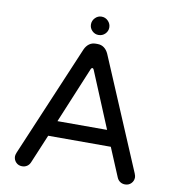

<svg xmlns="http://www.w3.org/2000/svg" viewBox="-90 -911 910 997"><g transform="rotate(10 364.5 -412.5)"><path d="M317.4 -782.2Q317.4 -801.8 331.5 -816.4Q345.7 -831.1 365.2 -831.1Q385.7 -831.1 399.9 -816.4Q414.1 -801.8 414.1 -782.2Q414.1 -762.7 399.9 -748.5Q385.7 -734.4 365.2 -734.4Q345.7 -734.4 331.5 -748.5Q317.4 -762.7 317.4 -782.2ZM47.9 -39.1Q47.9 -45.9 52.7 -58.6L301.8 -646.5Q310.5 -666 325.2 -676.8Q339.8 -687.5 359.4 -687.5H369.1Q388.7 -687.5 403.3 -676.8Q418 -666 426.8 -646.5L675.8 -58.6Q680.7 -45.9 680.7 -39.1Q680.7 -20.5 668 -7.3Q655.3 5.9 635.7 5.9Q621.1 5.9 609.9 -1.5Q598.6 -8.8 592.8 -22.5L529.3 -173.8H199.2L135.7 -22.5Q129.9 -8.8 118.7 -1.5Q107.4 5.9 92.8 5.9Q73.2 5.9 60.5 -7.3Q47.9 -20.5 47.9 -39.1ZM364.3 -559.6Q359.4 -559.6 356.4 -552.7L233.4 -256.8H495.1L372.1 -552.7Q369.1 -559.6 364.3 -559.6Z"/></g></svg>

Font: jf-openhuninn-1.0
Style: Regular
Weight: 400
Designer: [Kosugi Maru]
      Designed by Motoya company      

      [Varela Round]
      Joe Prince(Latin component); Avraham Co
Foundry: justfont CO.,LTD.
Version: 1.0